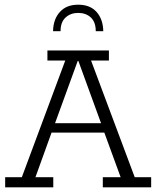

<svg xmlns="http://www.w3.org/2000/svg" viewBox="-20 -798 666 818"><path d="M2 0V-43H73L258 -540H182V-583H444V-540H368L554 -43H624V0H418V-43H494L419 -248L442 -233H191L205 -248L131 -43H207V0ZM209 -258 199 -273H423L416 -258L314 -538H311ZM206 -665Q207 -716 235 -747Q263 -778 313 -778Q364 -778 391.5 -747Q419 -716 420 -665H388Q388 -704 367 -723.5Q346 -743 313 -743Q281 -743 259.5 -723.5Q238 -704 238 -665Z"/></svg>

Font: Rokkitt SemiBold Light
Style: Regular
Weight: 300
Version: Version 3.103